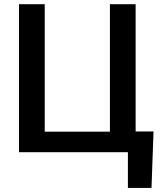

<svg xmlns="http://www.w3.org/2000/svg" viewBox="-20 -731 787 922"><path d="M71.3 0H594.2V171.4H707.5L717.3 -99.6H631.3V-710.9H507.8V-98.6H194.8V-710.9H71.3Z"/></svg>

Font: Roboto Medium
Style: Regular
Weight: 500
Designer: Google
Version: Version 2.137; 2017